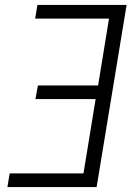

<svg xmlns="http://www.w3.org/2000/svg" viewBox="-20 -755 540 775"><path d="M10 0 19 -55H317L366 -355H123L133 -410H376L420 -680H122L131 -735H491L370 0Z"/></svg>

Font: Iosevka SS18 Light
Style: Italic
Weight: 300
Italic angle: -9°
Monospace: yes
Designer: Belleve Invis
Foundry: Belleve Invis
Version: Version 25.1.1; ttfautohint (v1.8.4)